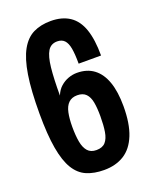

<svg xmlns="http://www.w3.org/2000/svg" viewBox="-135 -774 685 862"><g transform="rotate(-20 208.0 -343.5)"><path d="M212 12Q165 12 129.5 -3Q94 -18 71 -55.5Q48 -93 36.5 -159Q25 -225 25 -325Q25 -436 36.5 -508Q48 -580 71.5 -622Q95 -664 130.5 -681.5Q166 -699 214 -699Q268 -699 304 -675Q340 -651 357 -601.5Q374 -552 374 -476H267Q267 -522 262 -549.5Q257 -577 244.5 -590Q232 -603 210 -603Q180 -603 165 -578.5Q150 -554 144.5 -502.5Q139 -451 139 -370Q149 -395 166 -410Q183 -425 203.5 -432.5Q224 -440 245 -440Q293 -440 325.5 -415.5Q358 -391 374.5 -344Q391 -297 391 -228Q391 -145 369.5 -91.5Q348 -38 308 -13Q268 12 212 12ZM210 -84Q239 -84 253.5 -100.5Q268 -117 273 -147.5Q278 -178 278 -221Q278 -260 273 -287.5Q268 -315 253.5 -330Q239 -345 212 -345Q186 -345 170.5 -330Q155 -315 149 -286.5Q143 -258 143 -219Q143 -177 148.5 -147Q154 -117 168.5 -100.5Q183 -84 210 -84Z"/></g></svg>

Font: Archivo ExtraCondensed
Style: Bold
Weight: 700
Width: 2
Designer: Hector Gatti
Foundry: Omnibus-Type
Version: Version 2.001